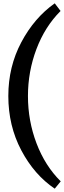

<svg xmlns="http://www.w3.org/2000/svg" viewBox="-20 -827 385 1154"><path d="M30 -250Q30 -426 108 -573Q186 -720 309 -807L344 -761Q250 -667 199 -532Q148 -397 148 -250Q148 -101 199.5 34.5Q251 170 345 263L309 307Q186 224 108 76.5Q30 -71 30 -250Z"/></svg>

Font: Volkhov
Style: Bold
Weight: 700
Designer: Cyreal (www.cyreal.org)
Foundry: Cyreal (www.cyreal.org)
Version: Version 1.010